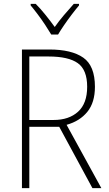

<svg xmlns="http://www.w3.org/2000/svg" viewBox="-20 -969 564 989"><path d="M234 -714Q349 -714 409 -672Q469 -630 469 -522Q469 -441 430 -393Q391 -345 323 -326L502 0H456L285 -316H131V0H93V-714ZM230 -678H131V-351H256Q335 -351 382 -393.5Q429 -436 429 -522Q429 -609 381 -643.5Q333 -678 230 -678ZM244 -791Q231 -813 212.5 -841Q194 -869 174 -895.5Q154 -922 138 -941V-949H164Q189 -924 215 -891.5Q241 -859 262 -830Q283 -860 308.5 -890Q334 -920 360 -949H387V-941Q370 -921 349.5 -894Q329 -867 310.5 -840Q292 -813 279 -791Z"/></svg>

Font: Noto Sans Gujarati UI SemiCondensed ExtraLight
Style: Regular
Weight: 200
Width: 4
Designer: Jelle Bosma - Monotype Design Team, Universal Thirst
Foundry: Monotype Imaging Inc.
Version: Version 2.106; ttfautohint (v1.8.4.7-5d5b)